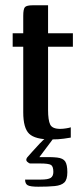

<svg xmlns="http://www.w3.org/2000/svg" viewBox="-20 -525 317 727"><path d="M173 3Q113 3 90.5 -18.5Q68 -40 68 -100V-348H28V-399H68V-465Q68 -491 74.5 -498Q81 -505 104 -505H162Q162 -503 162 -496.5Q162 -490 162 -478V-399H256V-348H162V-109Q162 -70 170 -53.5Q178 -37 208 -37Q218 -37 230.5 -39Q243 -41 248 -43V-4Q242 -3 222 0Q202 3 173 3ZM125 182Q95 182 85 176.5Q75 171 75 155H134Q162 155 172 148.5Q182 142 182 126Q182 105 173 99.5Q164 94 132 94H95Q90 94 83 87.5Q76 81 83 71Q89 64 102.5 49Q116 34 130 19Q144 4 153 -2H183L129 70Q173 69 196 71.5Q219 74 227 86.5Q235 99 235 127Q235 155 223.5 166Q212 177 187.5 179.5Q163 182 125 182Z"/></svg>

Font: Genos Medium
Style: Regular
Weight: 500
Designer: Robert E. Leuschke
Foundry: Robert E. Leuschke
Version: Version 1.010; ttfautohint (v1.8.3)